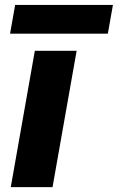

<svg xmlns="http://www.w3.org/2000/svg" viewBox="-20 -766 482 786"><path d="M24.1 0 122.6 -557.9H293.7L195.1 0ZM21.2 -628.1 42 -745.9H442.3L421.5 -628.1Z"/></svg>

Font: Poppins Variable
Style: Italic
Weight: 100
Italic angle: -10°
Designer: Jonny Pinhorn
Foundry: Indian Type Foundry
Version: Version 6.000